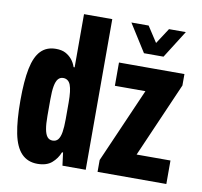

<svg xmlns="http://www.w3.org/2000/svg" viewBox="-81 -812 958 910"><g transform="rotate(10 398.0 -356.5)"><path d="M156 12Q109 12 79.5 -18.5Q50 -49 37.5 -111.5Q25 -174 25 -270Q25 -364 37 -423.5Q49 -483 76.5 -511.5Q104 -540 149 -540Q177 -540 195 -530.5Q213 -521 226 -505.5Q239 -490 246 -469H251V-725H387V0H275L267 -62H262Q250 -31 225 -9.5Q200 12 156 12ZM208 -109Q225 -109 234.5 -121Q244 -133 248 -157.5Q252 -182 252 -220V-299Q252 -329 249.5 -350Q247 -371 242 -384Q237 -397 228 -403.5Q219 -410 207 -410Q192 -410 182.5 -399Q173 -388 168.5 -364Q164 -340 164 -299V-220Q164 -181 168.5 -156.5Q173 -132 182.5 -120.5Q192 -109 208 -109ZM444 0V-57L601 -416H454V-528H769V-473L612 -113H775V0ZM479 -725H562L631 -619H591L660 -725H741L657 -592H563Z"/></g></svg>

Font: Archivo ExtraCondensed ExtraBold
Style: Regular
Weight: 800
Width: 2
Designer: Hector Gatti
Foundry: Omnibus-Type
Version: Version 2.001